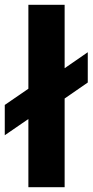

<svg xmlns="http://www.w3.org/2000/svg" viewBox="-22 -785 388 805"><path d="M97 -286 -2 -218V-345L97 -413V-765H249V-499L346 -566V-439L249 -372V0H97Z"/></svg>

Font: Application
Style: Bold
Weight: 700
Designer: Wei Huang
Foundry: Wei Huang
Version: Version 0.012